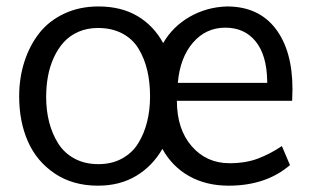

<svg xmlns="http://www.w3.org/2000/svg" viewBox="-20 -569 976 601"><path d="M536.6 -309.6H816.4V-315.9Q814.9 -397 780 -439.7Q745.1 -482.4 685.5 -482.4Q624.5 -482.4 584 -435.5Q543.5 -388.7 536.6 -309.6ZM288.1 -55.2Q330.1 -55.2 362.1 -72.8Q394 -90.3 412.6 -120.4Q431.2 -150.4 440.4 -187.5Q449.7 -224.6 449.7 -267.1Q449.7 -311.5 440.9 -348.9Q432.1 -386.2 413.6 -416.7Q395 -447.3 362.5 -464.4Q330.1 -481.4 286.6 -481.4Q252.9 -481.4 225.6 -469.5Q198.2 -457.5 179.7 -437Q161.1 -416.5 148.4 -388.7Q135.7 -360.8 130.1 -330.1Q124.5 -299.3 124.5 -265.6Q124.5 -223.6 133.8 -187Q143.1 -150.4 162.1 -120.1Q181.2 -89.8 213.4 -72.5Q245.6 -55.2 288.1 -55.2ZM286.6 12.2Q208 12.2 151.4 -25.9Q94.7 -64 67.4 -126.2Q40 -188.5 40 -267.1Q40 -325.2 56.4 -376Q72.8 -426.8 103 -465.3Q133.3 -503.9 181.2 -526.4Q229 -548.8 288.1 -548.8Q359.4 -548.8 410.4 -518.6Q461.4 -488.3 490.7 -434.1Q520.5 -485.8 573.7 -516.4Q627 -546.9 690.4 -548.8Q789.1 -548.8 842.3 -479.7Q895.5 -410.6 895.5 -290Q895.5 -286.1 895 -272.2Q894.5 -258.3 894.5 -253.4H533.7Q533.7 -164.6 580.1 -111.3Q626.5 -58.1 698.2 -58.1Q749.5 -58.1 787.8 -72.8Q826.2 -87.4 862.3 -111.8L887.7 -52.2Q812.5 12.2 695.8 12.2Q625.5 12.2 572.3 -17.6Q519 -47.4 488.3 -103Q457.5 -49.3 406.5 -18.6Q355.5 12.2 286.6 12.2Z"/></svg>

Font: Oxygen
Style: Regular
Weight: 400
Designer: Vernon Adams
Foundry: Vernon Adams
Version: Version Release 0.2.3 webfont; ttfautohint (v0.93.3-1d66) -l